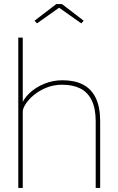

<svg xmlns="http://www.w3.org/2000/svg" viewBox="-20 -925 581 945"><path d="M70 -740H92V-404L83 -402Q94 -437 124.5 -466Q155 -495 197.5 -512.5Q240 -530 288 -530Q347 -530 388 -509Q429 -488 451 -443.5Q473 -399 473 -328V0H451V-328Q451 -391 431.5 -431Q412 -471 375.5 -489.5Q339 -508 286 -508Q244 -508 208.5 -493.5Q173 -479 147 -457.5Q121 -436 106.5 -413.5Q92 -391 92 -376V0H81Q79 0 76.5 0Q74 0 70 0ZM257 -905H285L392 -823L380 -810L271 -887L162 -810L150 -823Z"/></svg>

Font: Mach Thin
Style: Regular
Weight: 250
Version: Version 1.002